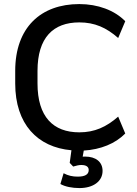

<svg xmlns="http://www.w3.org/2000/svg" viewBox="-20 -749 692 967"><path d="M380.4 198.2C449.7 198.2 496.6 164.1 496.6 111.8C496.6 66.4 462.4 39.6 408.7 39.6C404.8 39.6 400.9 39.6 396.5 40L401.9 9.3C486.3 4.4 561.5 -25.9 610.8 -76.7L575.2 -161.6C515.6 -109.4 456.5 -82.5 379.4 -82.5C248 -82.5 168.9 -160.6 168.9 -328.6V-392.1C168.9 -559.6 248 -636.2 379.4 -636.2C457 -636.2 515.6 -609.9 575.2 -557.6L610.8 -642.1C557.1 -697.3 472.7 -728.5 379.4 -728.5C185.5 -728.5 56.6 -610.4 56.6 -392.1V-328.6C56.6 -124 168.5 -7.3 339.8 7.8L331.1 71.3L348.6 89.8C365.2 85 377 82 389.2 82C415.5 82 426.8 91.8 426.8 107.4C426.8 129.9 407.7 140.6 371.1 140.6C345.2 140.6 323.2 135.7 300.3 123.5L284.2 177.7C308.1 191.4 343.8 198.2 380.4 198.2Z"/></svg>

Font: Winston Medium
Style: Regular
Weight: 500
Designer: Vernon Adams, Kim Jin-seong, David Berlow, Cristiano Sobral
Foundry: The Winston Project Authors
Version: Version 3.004